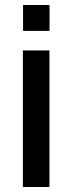

<svg xmlns="http://www.w3.org/2000/svg" viewBox="-20 -747 289 767"><path d="M72.1 -726.9V-623.6H177.9V-726.9ZM71.4 0H177.6V-545.5H71.4Z"/></svg>

Font: RA Harald Medium
Style: Regular
Weight: 500
Designer: Rasmus Andersson
Foundry: rsms
Version: Version 3.000;hotconv 1.0.109;makeotfexe 2.5.65596